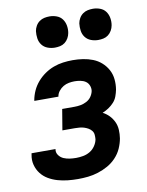

<svg xmlns="http://www.w3.org/2000/svg" viewBox="-84 -803 669 872"><g transform="rotate(-10 250.0 -367.0)"><path d="M205 8Q181 8 157.5 5.5Q134 3 111.5 -3.5Q89 -10 69.5 -21.5Q50 -33 36.5 -50.5Q23 -68 17 -90.5Q11 -113 16 -138L17 -144H128L127 -142Q125 -127 134 -115Q143 -103 156 -97.5Q169 -92 183.5 -90Q198 -88 213 -88Q229 -88 245.5 -91Q262 -94 276.5 -102.5Q291 -111 301 -125.5Q311 -140 314 -156Q315 -167 314 -177.5Q313 -188 306.5 -196Q300 -204 291 -209Q282 -214 272.5 -217Q263 -220 252 -221Q241 -222 230 -222H173L189 -318H246Q260 -318 274 -320.5Q288 -323 301.5 -330Q315 -337 323.5 -349Q332 -361 335 -375Q337 -388 332 -400.5Q327 -413 316.5 -420Q306 -427 292.5 -429.5Q279 -432 266 -432Q253 -432 239.5 -429.5Q226 -427 214 -420Q202 -413 193 -401.5Q184 -390 182 -377V-376H71V-379Q75 -401 84.5 -422Q94 -443 109.5 -461Q125 -479 144.5 -492.5Q164 -506 185.5 -514Q207 -522 229.5 -525Q252 -528 274 -528Q298 -528 321.5 -524.5Q345 -521 366.5 -512.5Q388 -504 405 -489Q422 -474 433 -454Q444 -434 446.5 -410Q449 -386 445 -362Q442 -347 436.5 -332Q431 -317 420 -305Q409 -293 395.5 -284Q382 -275 367 -269Q384 -260 396.5 -247Q409 -234 417 -217Q425 -200 426 -180Q427 -160 424 -141Q420 -118 410 -95.5Q400 -73 382.5 -54.5Q365 -36 343.5 -24Q322 -12 298.5 -4.5Q275 3 251.5 5.5Q228 8 205 8ZM405 -598Q388 -598 372 -604Q356 -610 346 -623Q336 -636 333.5 -653Q331 -670 333 -687Q335 -699 341.5 -710.5Q348 -722 358.5 -729.5Q369 -737 381 -739.5Q393 -742 405 -742Q422 -742 438 -736Q454 -730 463.5 -717Q473 -704 476 -687Q479 -670 476 -653Q474 -641 467.5 -629.5Q461 -618 451 -610.5Q441 -603 429 -600.5Q417 -598 405 -598ZM205 -598Q188 -598 172 -604Q156 -610 146 -623Q136 -636 133.5 -653Q131 -670 133 -687Q135 -699 141.5 -710.5Q148 -722 158.5 -729.5Q169 -737 181 -739.5Q193 -742 205 -742Q222 -742 238 -736Q254 -730 263.5 -717Q273 -704 276 -687Q279 -670 276 -653Q274 -641 267.5 -629.5Q261 -618 251 -610.5Q241 -603 229 -600.5Q217 -598 205 -598Z"/></g></svg>

Font: Iosevka
Style: Bold Italic
Weight: 700
Italic angle: -9°
Monospace: yes
Designer: Belleve Invis
Foundry: Belleve Invis
Version: Version 32.5.0; ttfautohint (v1.8.4)